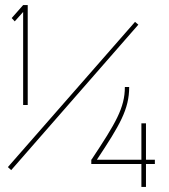

<svg xmlns="http://www.w3.org/2000/svg" viewBox="-20 -699 665 755"><path d="M511 -613 11 -42 24 -30 524 -602ZM536 -214V-71H361C451 -207 488 -269 488 -357H471C471 -275 435 -215 341 -73L339 -71V-54H536V36H554V-54H589V-71H554V-214ZM71 -652V-286H89V-679H71L26 -628L38 -615Z"/></svg>

Font: Rawengulk
Style: Light
Weight: 300
Version: Version 0.9